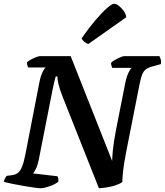

<svg xmlns="http://www.w3.org/2000/svg" viewBox="-31 -1003 878 1023"><path d="M185.5 0Q176 0 150.5 -3.5Q125 -7 93.2 -12.5Q61.5 -18 33 -24Q4.5 -30 -11 -34.5Q-8.5 -44 -4 -53Q0.5 -62 4.5 -66L35 -70Q52.5 -72.5 64.8 -82.2Q77 -92 86.8 -115.8Q96.5 -139.5 105 -184L179 -565Q186 -599.5 196 -619.5Q206 -639.5 213 -643.5H119Q117 -648 114.5 -655.5Q112 -663 113 -671.5Q120 -678.5 134.2 -686Q148.5 -693.5 162.5 -698.8Q176.5 -704 181.5 -704H345.5L566.5 -145.5Q567.5 -173.5 570 -198.5Q572.5 -223.5 576.5 -249.8Q580.5 -276 586.5 -308L636.5 -561Q643.5 -595 653.8 -616.2Q664 -637.5 671 -641.5H567Q565 -646 562.8 -652.8Q560.5 -659.5 561 -669Q568 -676 582.2 -684Q596.5 -692 610.8 -698Q625 -704 630 -704H818.5Q821 -699.5 824.8 -688.5Q828.5 -677.5 826.5 -661.5L781.5 -649Q759.5 -643.5 746.8 -634Q734 -624.5 726.5 -606.2Q719 -588 712.5 -554L641.5 -194.5Q628.5 -128 624.5 -88.5Q620.5 -49 621 -33.5Q606 -22.5 583.5 -15.2Q561 -8 537.8 -4.5Q514.5 -1 496 0L302.5 -488Q287 -527 280.5 -555Q274 -583 274.5 -596H266Q265 -592.5 262.8 -584.5Q260.5 -576.5 257.5 -563.5Q254.5 -550.5 250 -529.5L174.5 -147Q169 -120 160 -103Q151 -86 145 -79L275 -64Q277.5 -59.5 279.2 -51.2Q281 -43 279.5 -34.5Q260.5 -19.5 231.2 -9.8Q202 0 185.5 0ZM439.5 -768.5Q427 -772 417 -781.5Q407 -791 403.5 -798.5Q441 -852.5 476.2 -894Q511.5 -935.5 538.5 -959.2Q565.5 -983 577 -983Q588 -983 602.5 -971.8Q617 -960.5 628.5 -944.2Q640 -928 641.5 -911Z"/></svg>

Font: Texturina Medium
Style: Italic
Weight: 500
Italic angle: -11°
Designer: Guillermo Torres Carreño
Foundry: Omnibus-Type
Version: Version 1.002